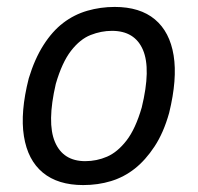

<svg xmlns="http://www.w3.org/2000/svg" viewBox="-20 -525 570 554"><path d="M220 9Q147 9 103.5 -27Q60 -63 49 -132Q38 -201 63 -299Q80 -355 105.5 -395Q131 -435 162.5 -459Q194 -483 232 -494Q270 -505 311 -505Q384 -505 427 -469Q470 -433 481 -365Q492 -297 468 -199Q452 -142 426 -102.5Q400 -63 369 -38.5Q338 -14 300.5 -2.5Q263 9 220 9ZM226 -60Q259 -60 289 -73Q319 -86 345 -119.5Q371 -153 389 -215Q416 -326 392.5 -381Q369 -436 303 -436Q272 -436 241.5 -424Q211 -412 185 -378.5Q159 -345 141 -283Q115 -171 138.5 -115.5Q162 -60 226 -60Z"/></svg>

Font: Nunito Sans 7pt Condensed
Style: Italic
Weight: 400
Width: 3
Italic angle: -9°
Designer: Vernon Adams
Foundry: Vernon Adams
Version: Version 3.101;gftools[0.9.27]